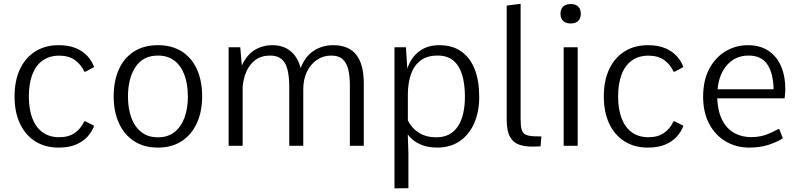

<svg xmlns="http://www.w3.org/2000/svg" viewBox="-20 -782 4288 1030"><path d="M294.9 9.8Q222.2 9.8 168.9 -23.9Q115.7 -57.6 86.9 -119.1Q58.1 -180.7 58.1 -264.6Q58.1 -349.1 86.9 -410.6Q115.7 -472.2 168.9 -505.9Q222.2 -539.6 294.9 -539.6Q349.6 -539.6 387.9 -523.2Q426.3 -506.8 450.2 -480Q474.1 -453.1 484.9 -422.4L439 -397.5H432.1Q415.5 -435.5 382.3 -459.5Q349.1 -483.4 297.9 -483.4Q245.1 -483.4 208.5 -457.3Q171.9 -431.2 153.3 -382.1Q134.8 -333 134.8 -264.6Q134.8 -196.8 153.3 -147.7Q171.9 -98.6 208.3 -72.3Q244.6 -45.9 297.9 -45.9Q349.1 -45.9 382.1 -69.6Q415 -93.3 431.6 -130.9H439L484.9 -107.4Q474.1 -76.7 450.2 -49.8Q426.3 -22.9 387.9 -6.6Q349.6 9.8 294.9 9.8Z M827.1 9.8Q752.4 9.8 699.2 -24.9Q646 -59.6 617.9 -121.6Q589.8 -183.6 589.8 -264.6Q589.8 -348.1 617.7 -409.9Q645.5 -471.7 698.7 -505.6Q752 -539.6 827.1 -539.6Q902.8 -539.6 955.8 -505.6Q1008.8 -471.7 1036.6 -409.9Q1064.5 -348.1 1064.5 -264.6Q1064.5 -183.6 1036.1 -121.6Q1007.8 -59.6 954.8 -24.9Q901.9 9.8 827.1 9.8ZM827.1 -45.4Q880.9 -45.4 916.5 -73.7Q952.1 -102.1 970 -151.4Q987.8 -200.7 987.8 -263.7Q987.8 -329.1 970 -378.7Q952.1 -428.2 916.3 -456.1Q880.4 -483.9 827.1 -483.9Q747.6 -483.9 707 -422.9Q666.5 -361.8 666.5 -263.7Q666.5 -200.7 684.3 -151.4Q702.1 -102.1 738 -73.7Q773.9 -45.4 827.1 -45.4Z M1206.5 0V-528.3H1269L1277.3 -429.7Q1302.7 -486.8 1345.2 -513.2Q1387.7 -539.6 1441.4 -539.6Q1481.9 -539.6 1512.5 -524.7Q1543 -509.8 1563 -482.4Q1583 -455.1 1592.8 -417Q1617.2 -480 1663.3 -509.8Q1709.5 -539.6 1768.1 -539.6Q1850.6 -539.6 1891.1 -488.3Q1931.6 -437 1931.6 -334.5V0H1856.9V-326.2Q1856.9 -367.7 1849.6 -403.6Q1842.3 -439.5 1820.8 -461.7Q1799.3 -483.9 1755.9 -483.9Q1713.9 -483.9 1679.9 -460.7Q1646 -437.5 1626.5 -397Q1606.9 -356.4 1606.9 -303.2V0H1531.7V-314.9Q1531.7 -371.6 1522.2 -408.9Q1512.7 -446.3 1490.2 -465.1Q1467.8 -483.9 1429.2 -483.9Q1381.8 -483.9 1350.6 -460.7Q1319.3 -437.5 1302.5 -399.7Q1285.6 -361.8 1281.7 -316.9V0Z M2096.2 228.5V-528.3H2157.7L2165 -414.1Q2184.6 -473.1 2228.3 -506.3Q2272 -539.6 2336.4 -539.6Q2407.2 -539.6 2454.8 -505.9Q2502.4 -472.2 2526.6 -410.4Q2550.8 -348.6 2550.8 -263.2Q2550.8 -181.2 2523.2 -119.6Q2495.6 -58.1 2445.3 -24.2Q2395 9.8 2325.7 9.8Q2272.9 9.8 2232.4 -8.5Q2191.9 -26.9 2167.5 -61L2170.9 38.1V227.5ZM2320.3 -45.4Q2359.4 -45.4 2388.2 -60.3Q2417 -75.2 2436 -103.5Q2455.1 -131.8 2464.6 -172.1Q2474.1 -212.4 2474.1 -263.7Q2474.1 -331.1 2459.2 -380.4Q2444.3 -429.7 2412.4 -456.8Q2380.4 -483.9 2327.6 -483.9Q2271 -483.9 2235.8 -457Q2200.7 -430.2 2184.6 -383.8Q2168.5 -337.4 2168 -277.8V-135.7Q2189.9 -92.8 2228.3 -69.1Q2266.6 -45.4 2320.3 -45.4Z M2833.5 4.4Q2793.9 4.4 2763.4 -6.6Q2732.9 -17.6 2715.6 -48.8Q2698.2 -80.1 2698.2 -140.6V-752L2772.9 -761.7V-141.1Q2772.9 -105.5 2778.6 -86.4Q2784.2 -67.4 2799.8 -59.8Q2815.4 -52.2 2845.7 -50.8Q2856.9 -50.3 2867.4 -50.3Q2877.9 -50.3 2884.3 -50.3L2879.9 3.4Q2870.6 3.4 2858.6 3.9Q2846.7 4.4 2833.5 4.4Z M3003.9 0V-528.3H3079.1V0ZM3041.5 -656.2Q3015.1 -656.2 3001 -669.9Q2986.8 -683.6 2986.8 -708.5Q2986.8 -732.9 3001 -746.6Q3015.1 -760.3 3041.5 -760.3Q3067.9 -760.3 3081.8 -746.6Q3095.7 -732.9 3095.7 -708.5Q3095.7 -683.6 3081.8 -669.9Q3067.9 -656.2 3041.5 -656.2Z M3456.1 9.8Q3383.3 9.8 3330.1 -23.9Q3276.9 -57.6 3248 -119.1Q3219.2 -180.7 3219.2 -264.6Q3219.2 -349.1 3248 -410.6Q3276.9 -472.2 3330.1 -505.9Q3383.3 -539.6 3456.1 -539.6Q3510.7 -539.6 3549.1 -523.2Q3587.4 -506.8 3611.3 -480Q3635.3 -453.1 3646 -422.4L3600.1 -397.5H3593.3Q3576.7 -435.5 3543.5 -459.5Q3510.3 -483.4 3459 -483.4Q3406.2 -483.4 3369.6 -457.3Q3333 -431.2 3314.5 -382.1Q3295.9 -333 3295.9 -264.6Q3295.9 -196.8 3314.5 -147.7Q3333 -98.6 3369.4 -72.3Q3405.8 -45.9 3459 -45.9Q3510.3 -45.9 3543.2 -69.6Q3576.2 -93.3 3592.8 -130.9H3600.1L3646 -107.4Q3635.3 -76.7 3611.3 -49.8Q3587.4 -22.9 3549.1 -6.6Q3510.7 9.8 3456.1 9.8Z M4000 9.8Q3929.2 9.8 3873 -23.4Q3816.9 -56.6 3784.4 -117.9Q3752 -179.2 3752 -262.7Q3752 -351.1 3784.9 -412.8Q3817.9 -474.6 3872.6 -507.1Q3927.2 -539.6 3992.2 -539.6Q4055.7 -539.6 4100.6 -510.7Q4145.5 -481.9 4169.2 -428.5Q4192.9 -375 4192.9 -301.3Q4192.9 -293.9 4191.9 -283.2Q4190.9 -272.5 4190.2 -264.2Q4189.5 -255.9 4189.5 -254.4H3827.6Q3831.1 -182.1 3855.5 -136Q3879.9 -89.8 3919.9 -68.1Q3960 -46.4 4009.3 -46.4Q4052.7 -46.4 4086.7 -58.3Q4120.6 -70.3 4154.3 -89.4H4160.6L4179.7 -40Q4145.5 -18.6 4100.6 -4.4Q4055.7 9.8 4000 9.8ZM3829.6 -303.2H4129.9Q4128.4 -389.6 4096.4 -436.8Q4064.5 -483.9 3996.1 -483.9Q3925.8 -483.9 3881.3 -434.3Q3836.9 -384.8 3829.6 -303.2Z"/></svg>

Font: Comme Light
Style: Regular
Weight: 300
Version: Version 1.000;gftools[0.9.27]